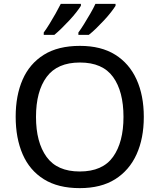

<svg xmlns="http://www.w3.org/2000/svg" viewBox="-20 -962 823 992"><path d="M723 -358Q723 -247 685.5 -164.5Q648 -82 575 -36Q502 10 392 10Q280 10 206.5 -36Q133 -82 97 -165Q61 -248 61 -359Q61 -469 97 -551Q133 -633 206.5 -679Q280 -725 393 -725Q502 -725 575 -679.5Q648 -634 685.5 -551.5Q723 -469 723 -358ZM166 -358Q166 -227 220.5 -151.5Q275 -76 392 -76Q510 -76 564 -151.5Q618 -227 618 -358Q618 -490 564 -564.5Q510 -639 393 -639Q276 -639 221 -564.5Q166 -490 166 -358ZM577 -932Q569 -919 553.5 -899Q538 -879 517.5 -857Q497 -835 477 -815.5Q457 -796 439 -782H385V-794Q399 -813 415 -839Q431 -865 447 -892.5Q463 -920 473 -942H577ZM398 -932Q390 -919 374.5 -899Q359 -879 338.5 -857Q318 -835 298 -815.5Q278 -796 261 -782H206V-794Q220 -813 236 -839Q252 -865 267.5 -892.5Q283 -920 294 -942H398Z"/></svg>

Font: Noto Sans Sundanese Medium
Style: Regular
Weight: 500
Version: Version 2.003